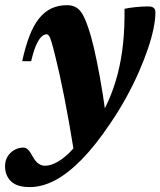

<svg xmlns="http://www.w3.org/2000/svg" viewBox="-77 -480 636 761"><path d="M46.5 -237.5H11Q23.5 -295.5 39.8 -337.5Q56 -379.5 77.5 -406.5Q99 -433.5 126.5 -446.5Q154 -459.5 188.5 -459.5Q209 -459.5 223.8 -451.2Q238.5 -443 249.8 -424Q261 -405 272 -372Q283.5 -340 295 -291Q306.5 -242 318.8 -174.8Q331 -107.5 343 -20L221 150Q208.5 73.5 197.8 12.5Q187 -48.5 177.5 -96.5Q168 -144.5 159.5 -183Q151 -221.5 143 -253.5Q133 -295 127 -314.2Q121 -333.5 116.8 -338.8Q112.5 -344 107.5 -344Q97.5 -344 87 -334Q76.5 -324 66.2 -301Q56 -278 46.5 -237.5ZM275 20 295 25.5Q327.5 -24.5 351 -76.8Q374.5 -129 389.2 -186Q404 -243 410.8 -307.2Q417.5 -371.5 416.5 -445Q433 -449 460.2 -451.8Q487.5 -454.5 510.5 -454.5Q525 -454.5 532 -449Q539 -443.5 539 -430.5Q539 -404.5 531.8 -368.2Q524.5 -332 509.8 -288.2Q495 -244.5 473.5 -195.2Q452 -146 423.5 -94Q395 -42 359.5 10Q301 97 246.5 152.5Q192 208 141 234.8Q90 261.5 41 261.5Q-10.5 261.5 -33.8 238.2Q-57 215 -57 179.5Q-57 146.5 -35.2 125.8Q-13.5 105 16.5 105Q25.5 105 34 113Q42.5 121 53 141Q63.5 160.5 76 168.8Q88.5 177 101 177Q125 177 154.2 159.8Q183.5 142.5 214.8 107.5Q246 72.5 275 20Z"/></svg>

Font: Newsreader 24pt ExtraBold
Style: Italic
Weight: 800
Italic angle: -17°
Designer: Hugues Gentile
Foundry: Production Type
Version: Version 1.003